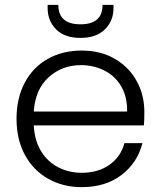

<svg xmlns="http://www.w3.org/2000/svg" viewBox="-20 -762 662 790"><path d="M447 -729Q447 -676 411.5 -641Q376 -606 311 -606Q246 -606 211 -641Q176 -676 176 -729V-742H220Q220 -662 311 -662Q402 -662 402 -742H447ZM574 -301Q574 -265 572 -246H119Q122 -184 149 -140Q176 -96 220 -73.5Q264 -51 316 -51Q384 -51 430.5 -84Q477 -117 492 -173H566Q546 -93 480.5 -42.5Q415 8 316 8Q239 8 178 -26.5Q117 -61 82.5 -124.5Q48 -188 48 -273Q48 -358 82 -422Q116 -486 177 -520Q238 -554 316 -554Q394 -554 452.5 -520Q511 -486 542.5 -428.5Q574 -371 574 -301ZM503 -303Q503 -305 503 -308Q503 -366 478 -408Q453 -450 409 -472Q365 -494 313 -494Q235 -494 180 -444Q125 -394 119 -303Z"/></svg>

Font: Fz Poppins Light
Style: Regular
Weight: 300
Designer: Ninad Kale (Devanagari), Jonny Pinhorn (Latin)
Foundry: Indian Type Foundry
Version: Vit hóa bi Vntype.Com & FontZin.Com